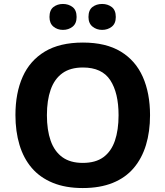

<svg xmlns="http://www.w3.org/2000/svg" viewBox="-20 -940 836 970"><path d="M738 -358Q738 -275 717.5 -207.5Q697 -140 655.5 -91Q614 -42 549.5 -16Q485 10 398 10Q311 10 246.5 -16.5Q182 -43 140.5 -91.5Q99 -140 78.5 -208Q58 -276 58 -359Q58 -470 94.5 -552Q131 -634 206.5 -679.5Q282 -725 399 -725Q515 -725 590 -679.5Q665 -634 701.5 -551.5Q738 -469 738 -358ZM217 -358Q217 -283 236 -229Q255 -175 295 -146Q335 -117 398 -117Q463 -117 502.5 -146Q542 -175 560.5 -229Q579 -283 579 -358Q579 -471 537 -535Q495 -599 399 -599Q335 -599 295 -570Q255 -541 236 -487Q217 -433 217 -358ZM230 -854Q230 -889 250 -904.5Q270 -920 298 -920Q326 -920 346.5 -904.5Q367 -889 367 -854Q367 -821 346.5 -805Q326 -789 298 -789Q270 -789 250 -805.5Q230 -822 230 -854ZM427 -854Q427 -889 447 -904.5Q467 -920 496 -920Q524 -920 544.5 -904.5Q565 -889 565 -854Q565 -821 544.5 -805Q524 -789 496 -789Q468 -789 447.5 -805.5Q427 -822 427 -854Z"/></svg>

Font: Noto Sans Thai
Style: Bold
Weight: 700
Designer: Monotype Design Team
Foundry: Monotype Imaging Inc.
Version: Version 2.001